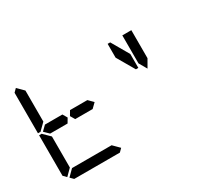

<svg xmlns="http://www.w3.org/2000/svg" viewBox="-157 -1326 1945 1698"><g transform="rotate(-30 816.0 -477.5)"><path d="M672 -31 641 0H175L144 -31L206 -93H226H362H454H590H610ZM130 -45 99 -76V-490H126L130 -485L192 -424V-218V-113V-107ZM130 -515 126 -510H99V-924L130 -955L192 -893V-887V-782V-576ZM144 -500 192 -547V-546H328H369L396 -500L369 -454H212H209H192V-453ZM624 -546 671 -499 624 -453V-454H606H604H475H454H447L420 -500L447 -546H454H475H488ZM1157 -567H1132L1028 -746V-887H1054L1157 -709ZM1178 -673V-887H1270V-876V-673V-601L1224 -521L1178 -601Z"/></g></svg>

Font: DSEG14 Classic
Style: Regular
Weight: 400
Designer: Keshikan(Twitter:@keshinomi_88pro)
Version: Version 0.46